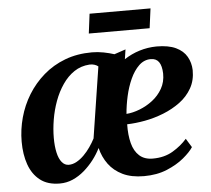

<svg xmlns="http://www.w3.org/2000/svg" viewBox="-52 -782 931 849"><g transform="rotate(-5 413.5 -358.0)"><path d="M520.5 -555 514 -512Q546 -533 582.2 -544.2Q618.5 -555.5 658 -556Q711 -556 743.8 -540.5Q776.5 -525 792 -498Q807.5 -471 808.5 -438Q809 -392.5 789.2 -357.8Q769.5 -323 736 -298.2Q702.5 -273.5 661.5 -257.2Q620.5 -241 578.2 -233.2Q536 -225.5 499 -224.5Q498 -176.5 507.5 -140.2Q517 -104 539.5 -83.8Q562 -63.5 599 -63.5Q650.5 -63.5 688.2 -86Q726 -108.5 751.5 -138L775.5 -99Q762 -78 731.5 -52.5Q701 -27 656 -8.2Q611 10.5 553.5 10.5Q498 10.5 459.2 -8.2Q420.5 -27 397.2 -58.8Q374 -90.5 364 -131Q351 -104.5 331.8 -79.5Q312.5 -54.5 288.8 -34Q265 -13.5 237.8 -1.5Q210.5 10.5 180 10.5Q126 10.5 92.5 -15.8Q59 -42 43.2 -86.8Q27.5 -131.5 27.5 -188Q27.5 -242 42 -295Q56.5 -348 85.2 -394.8Q114 -441.5 155.8 -477.8Q197.5 -514 251.5 -534.5Q305.5 -555 371.5 -555Q397 -555 422.8 -550Q448.5 -545 470 -538ZM345.5 -175 394.5 -490.5Q388 -496 378.2 -499.2Q368.5 -502.5 356 -502Q317.5 -499.5 287.8 -479.5Q258 -459.5 235.8 -427Q213.5 -394.5 199 -355Q184.5 -315.5 177.5 -273.5Q170.5 -231.5 170.5 -192.5Q170.5 -155.5 176.8 -127.5Q183 -99.5 195.8 -84Q208.5 -68.5 226.5 -68.5Q244 -68.5 261.2 -78Q278.5 -87.5 294.2 -103.2Q310 -119 323 -137.8Q336 -156.5 345.5 -175ZM628 -502.5Q598 -502.5 575.2 -480.5Q552.5 -458.5 536.8 -423.8Q521 -389 512 -348.5Q503 -308 500 -270.5Q528 -272.5 559 -284.5Q590 -296.5 617 -317.2Q644 -338 660.8 -367.5Q677.5 -397 677 -434Q676 -468.5 664 -485.5Q652 -502.5 628 -502.5ZM376 -726H646.5L635 -639H365Z"/></g></svg>

Font: Merriweather 48pt
Style: Bold Italic
Weight: 700
Italic angle: -7.8°
Version: Version 2.101